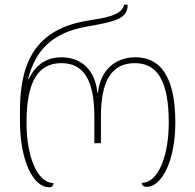

<svg xmlns="http://www.w3.org/2000/svg" viewBox="-20 -790 832 818"><path d="M189 8C202 8 207 2 208 -10C139 -10 93 -123 93 -267C93 -438 139 -521 242 -521C336 -521 382 -449 382 -293V-180H410V-293C410 -446 455 -521 555 -521C652 -521 699 -442 699 -267C699 -130 656 -11 584 -11C585 1 592 6 606 6C667 6 727 -102 727 -267C727 -463 664 -546 557 -546C482 -546 409 -502 397 -394H395C384 -504 315 -546 241 -546C191 -546 138 -526 103 -454H100C129 -571 199 -651 351 -677C472 -698 524 -710 524 -770H509C498 -723 427 -714 353 -702C140 -667 65 -535 65 -318V-277C65 -97 125 8 189 8Z"/></svg>

Font: Noto Serif Georgian Thin
Style: Regular
Weight: 100
Designer: Monotype Design Team, Akaki Razmadze
Foundry: Google LLC
Version: Version 2.003